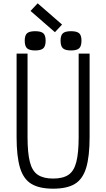

<svg xmlns="http://www.w3.org/2000/svg" viewBox="-20 -1123 640 1157"><path d="M300 14Q217 14 169 -15Q121 -44 100.5 -112.5Q80 -181 80 -297V-800H146V-297Q146 -202 160 -147Q174 -92 208 -69.5Q242 -47 300 -47Q359 -47 392.5 -69.5Q426 -92 440 -147Q454 -202 454 -297V-800H520V-297Q520 -181 499.5 -112.5Q479 -44 431.5 -15Q384 14 300 14ZM408 -819Q373 -819 359 -832Q345 -845 345 -878Q345 -910 359 -922.5Q373 -935 408 -935Q443 -935 457 -922.5Q471 -910 471 -878Q471 -845 457 -832Q443 -819 408 -819ZM192 -819Q157 -819 143 -832Q129 -845 129 -878Q129 -910 143 -922.5Q157 -935 192 -935Q227 -935 241 -922.5Q255 -910 255 -878Q255 -845 241 -832Q227 -819 192 -819ZM311 -929 164 -1057 207 -1103 354 -975Z"/></svg>

Font: Victor Mono Light
Style: Regular
Weight: 300
Monospace: yes
Designer: Rune Bjørnerås
Version: Version 1.561;gftools[0.9.30]